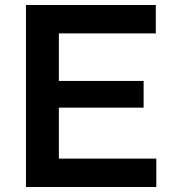

<svg xmlns="http://www.w3.org/2000/svg" viewBox="-20 -749 695 769"><path d="M84 0V-729H604V-615.2H215.8V-424.8H555.2V-317.9H215.8V-113.8H606V0Z"/></svg>

Font: Lumene Sans
Style: Bold
Weight: 600
Designer: Deni Anggara
Version: Version 1.003;Glyphs 3.1.2 (3151)